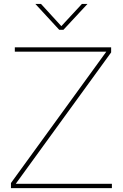

<svg xmlns="http://www.w3.org/2000/svg" viewBox="-20 -972 635 992"><path d="M36.6 0H558.1V-22.5H208H61.5L144 -136.2L554.2 -701.2V-727.5H56.6V-705.1H383.8H529.3L445.3 -589.4L36.6 -26.4ZM191.9 -951.7H163.1V-951.2L286.1 -817.9H307.6L431.6 -951.2V-951.7H403.3L296.9 -836.9Z"/></svg>

Font: Raveo Display Display Thin
Style: Regular
Weight: 100
Designer: Jakub Foglar, Rasmus Andersson (Inter)
Foundry: Jakubfoglar.com
Version: Version 1.100;Glyphs 3.2.3 (3260)